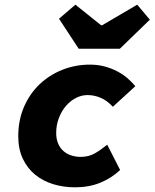

<svg xmlns="http://www.w3.org/2000/svg" viewBox="-20 -788 660 820"><path d="M300 12Q251 12 207 -1.5Q163 -15 130 -42Q97 -69 77.5 -110Q58 -151 58 -206Q58 -275 82.5 -331.5Q107 -388 149 -428Q191 -468 246.5 -490Q302 -512 364 -512Q398 -512 427.5 -504Q457 -496 481.5 -483Q506 -470 525 -453.5Q544 -437 558 -420L462 -332Q438 -358 410.5 -370Q383 -382 354 -382Q328 -382 304 -369.5Q280 -357 261.5 -335.5Q243 -314 231.5 -284Q220 -254 220 -220Q220 -194 228.5 -174.5Q237 -155 251.5 -142.5Q266 -130 285 -124Q304 -118 324 -118Q359 -118 385 -133Q411 -148 438 -170L493 -62Q456 -27 408 -7.5Q360 12 300 12ZM316 -580 232 -708 302 -768 412 -680H416L566 -768L620 -704L492 -580Z"/></svg>

Font: Source Code Pro Black
Style: Italic
Weight: 900
Italic angle: -11°
Monospace: yes
Designer: Paul D. Hunt, Teo Tuominen
Foundry: Adobe Systems Incorporated
Version: Version 1.050;PS 1.000;hotconv 16.6.51;makeotf.lib2.5.65220